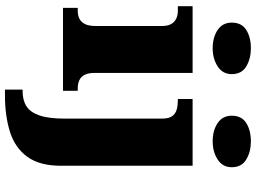

<svg xmlns="http://www.w3.org/2000/svg" viewBox="-152 -666 1057 794"><g transform="rotate(90 377.0 -268.5)"><path d="M12 0V-61H24Q43 -61 57 -68Q71 -75 79 -91Q87 -107 87 -135V-409Q87 -434 78.5 -448Q70 -462 56 -468.5Q42 -475 24 -475H5V-536H281V-131Q281 -105 289 -89.5Q297 -74 311.5 -67.5Q326 -61 344 -61H355V0ZM179 -619Q134 -619 103.5 -639.5Q73 -660 73 -698Q73 -739 103.5 -758Q134 -777 179 -777Q222 -777 254 -758Q286 -739 286 -698Q286 -660 254 -639.5Q222 -619 179 -619ZM350 240V167H357Q394 167 419 151Q444 135 457 97Q470 59 470 -7V-410Q470 -438 459.5 -452Q449 -466 431.5 -470.5Q414 -475 393 -475H389V-536H665V8Q665 97 627.5 148Q590 199 524 219.5Q458 240 373 240ZM564 -619Q519 -619 488.5 -639.5Q458 -660 458 -698Q458 -739 488.5 -758Q519 -777 564 -777Q607 -777 639 -758Q671 -739 671 -698Q671 -660 639 -639.5Q607 -619 564 -619Z"/></g></svg>

Font: Noto Serif Armenian Black
Style: Regular
Weight: 900
Version: Version 2.007